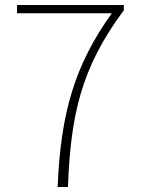

<svg xmlns="http://www.w3.org/2000/svg" viewBox="-20 -746 561 766"><path d="M210 0H251C262 -284 302 -474 474 -705V-726H48V-693H426C280 -489 222 -299 210 0Z"/></svg>

Font: Noto Sans JP Thin
Style: Regular
Weight: 100
Designer: Ryoko NISHIZUKA 西塚涼子 (kana, bopomofo & ideographs); Paul D. Hunt (Latin, Greek & Cyrillic); Sandoll Communications 산돌커뮤니
Foundry: Adobe
Version: Version 2.004;hotconv 1.0.118;makeotfexe 2.5.65603